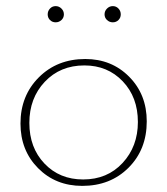

<svg xmlns="http://www.w3.org/2000/svg" viewBox="-20 -605 547 628"><path d="M181 -539.5Q173 -532 162 -532Q151 -532 143.5 -539.5Q136 -547 136 -558Q136 -569 143.5 -577Q151 -585 162 -585Q173 -585 181 -577Q189 -569 189 -558Q189 -547 181 -539.5ZM367.5 -539.5Q360 -532 349 -532Q338 -532 330 -539.5Q322 -547 322 -558Q322 -569 330 -577Q338 -585 349 -585Q360 -585 367.5 -577Q375 -569 375 -558Q375 -547 367.5 -539.5ZM249 3Q162 3 104.5 -55Q47 -113 47 -201Q47 -292 107 -352Q167 -412 259 -412Q345 -412 402.5 -354Q460 -296 460 -208Q460 -116 400.5 -56.5Q341 3 249 3ZM252 -18Q331 -18 381 -72Q431 -126 431 -206Q431 -287 381.5 -339Q332 -391 256 -391Q177 -391 126.5 -337.5Q76 -284 76 -203Q76 -122 125.5 -70Q175 -18 252 -18Z"/></svg>

Font: EauTestInfant Extralight
Style: Regular
Weight: 250
Designer: Christian Thalmann (Catharsis Fonts)
Version: Version 0.001;PS 000.001;hotconv 1.0.88;makeotf.lib2.5.64775